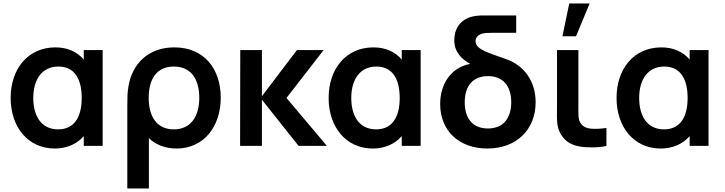

<svg xmlns="http://www.w3.org/2000/svg" viewBox="-20 -822 4083 1082"><path d="M452 -486.5C415 -530 360.5 -555 292.5 -555C137.5 -555 40 -434 40 -270C40 -108 136 15 289 15C357 15 414 -11 452 -55V0H558.5V-540H452ZM307.5 -93C210 -93 167.5 -172 167.5 -269.5C167.5 -378 219.5 -447 309 -447C401 -447 440.5 -375.5 440.5 -270C440.5 -165.5 401 -93 307.5 -93Z M819 240V-44C854 -8 910.5 15 975 15C1127.5 15 1224 -107.5 1224 -272C1224 -434 1130 -555 962.5 -555C818.5 -555 725.5 -465.5 704 -336C698 -303 697.5 -268 697.5 -232V240ZM959.5 -93C865 -93 818 -163 818 -270.5C818 -375.5 862 -447 959.5 -447C1055.5 -447 1103 -377.5 1103 -271C1103 -166 1055.5 -93 959.5 -93Z M1456 0V-260L1662.5 0H1822L1594.5 -270L1804 -540H1653.5L1456 -280V-540H1334L1333 0Z M2244 -486.5C2207 -530 2152.5 -555 2084.5 -555C1929.5 -555 1832 -434 1832 -270C1832 -108 1928 15 2081 15C2149 15 2206 -11 2244 -55V0H2350.5V-540H2244ZM2099.5 -93C2002 -93 1959.5 -172 1959.5 -269.5C1959.5 -378 2011.5 -447 2101 -447C2193 -447 2232.5 -375.5 2232.5 -270C2232.5 -165.5 2193 -93 2099.5 -93Z M2831.5 -489C2745 -522 2660 -539.5 2660 -590C2660 -613 2676.5 -626.5 2699 -633C2714 -636.5 2731 -637 2753 -637H2889V-735H2725.5C2694 -735 2679.5 -735 2662 -732.5C2566.5 -719.5 2540 -650 2540 -596C2540 -531 2578.5 -490 2630 -462C2522.5 -442.5 2460.5 -350 2460.5 -236C2460.5 -84.5 2567.5 15 2726.5 15C2891.5 15 2998.5 -92.5 2998.5 -245.5C2998.5 -362.5 2935 -453.5 2831.5 -489ZM2730 -98C2645.5 -98 2599 -152 2599 -245.5C2599 -336 2643 -393 2730 -393C2815 -393 2861 -337 2861 -246C2861 -156.5 2816.5 -98 2730 -98Z M3188 -802.5H3303L3226 -617.5H3149.5ZM3250 4C3288.5 10.5 3357.5 11 3397.5 0V-101C3369 -96.5 3336 -94.5 3309.5 -97C3286.5 -99 3263.5 -108 3250.5 -130C3237 -152.5 3239.5 -183 3239.5 -227.5V-540H3119V-220.5C3119 -152 3114 -109 3141.5 -64C3170.5 -17 3210.5 -2.5 3250 4Z M3866.5 -486.5C3829.5 -530 3775 -555 3707 -555C3552 -555 3454.5 -434 3454.5 -270C3454.5 -108 3550.5 15 3703.5 15C3771.5 15 3828.5 -11 3866.5 -55V0H3973V-540H3866.5ZM3722 -93C3624.5 -93 3582 -172 3582 -269.5C3582 -378 3634 -447 3723.5 -447C3815.5 -447 3855 -375.5 3855 -270C3855 -165.5 3815.5 -93 3722 -93Z"/></svg>

Font: Hauora
Style: Bold
Weight: 700
Designer: Wayne Shih
Foundry: WCYS
Version: Version 1.001;hotconv 1.0.109;makeotfexe 2.5.65596